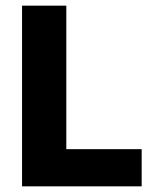

<svg xmlns="http://www.w3.org/2000/svg" viewBox="-20 -659 547 679"><path d="M214.5 -639V0H58V-639ZM147 0V-131.5H481V0Z"/></svg>

Font: Anek Malayalam
Style: Bold
Weight: 700
Version: Version 1.003